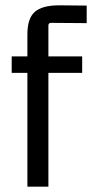

<svg xmlns="http://www.w3.org/2000/svg" viewBox="-20 -702 346 722"><path d="M306 -615 172 -616Q162 -616 162 -606V-490H289V-428H162V0H83V-428H24V-490H83V-573Q83 -633 111 -657.5Q139 -682 203 -682L306 -681Z"/></svg>

Font: Gemunu Libre
Style: Regular
Weight: 400
Designer: Puspanada Ekanayake, Sola Matas, Pathum Egodawatta, Kosala Senevirathne
Foundry: mooniak
Version: Version 1.100